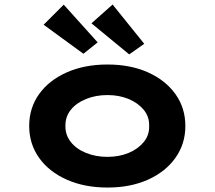

<svg xmlns="http://www.w3.org/2000/svg" viewBox="-20 -831 962 861"><path d="M461.8 10Q359.1 10 279.5 -25.3Q199.9 -60.6 155.4 -123.1Q110.9 -185.7 110.9 -265.9Q110.9 -347 155.4 -409.1Q199.9 -471.2 279.5 -506.5Q359.1 -541.7 461.8 -541.7Q565.1 -541.7 643.6 -506.5Q722.2 -471.2 766.7 -409.1Q811.2 -347 811.2 -265.9Q811.2 -185.7 766.7 -123.1Q722.2 -60.6 643.6 -25.3Q565.1 10 461.8 10ZM461.8 -127.6Q514.3 -127.6 556.6 -145.2Q598.9 -162.7 624.6 -194Q650.2 -225.4 648.8 -265.9Q650.2 -307.4 624.6 -338.5Q598.9 -369.6 556.6 -387.1Q514.3 -404.7 461.8 -404.7Q409.3 -404.7 365.9 -387.1Q322.5 -369.6 297.7 -338.8Q272.8 -308 273.3 -265.9Q272.8 -225.4 297.7 -194Q322.5 -162.7 365.9 -145.2Q409.3 -127.6 461.8 -127.6ZM559.5 -587.1 390.1 -726.4 484.9 -810.7 626.8 -634.6ZM354.1 -589.9 175.6 -720.1 265.8 -810.1 418 -640.9Z"/></svg>

Font: Lexend Tera
Style: Regular
Weight: 400
Designer: Bonnie Shaver-Troup, Thomas Jockin
Foundry: Lexend
Version: Version 1.007